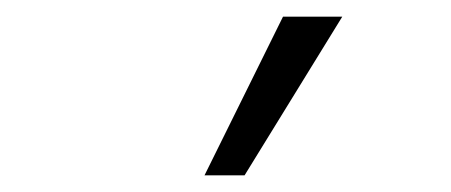

<svg xmlns="http://www.w3.org/2000/svg" viewBox="-20 -764 540 230"><path d="M225 -554 319 -744H390L273 -554Z"/></svg>

Font: Nunito Sans 10pt SemiCondensed Light
Style: Regular
Weight: 300
Width: 4
Designer: Vernon Adams
Foundry: Vernon Adams
Version: Version 3.101;gftools[0.9.27]